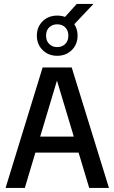

<svg xmlns="http://www.w3.org/2000/svg" viewBox="-20 -928 565 948"><path d="M7.5 0 190.5 -595H334L518 0H420.5L255 -551H267.5L102.5 0ZM108 -174.5 127 -253.5H396.5L416 -174.5ZM262.5 -652.5Q219 -652.5 190.5 -680.8Q162 -709 162 -752Q162 -795 190.5 -823Q219 -851 262.5 -851Q306 -851 334.5 -823Q363 -795 363 -752Q363 -709 334.5 -680.8Q306 -652.5 262.5 -652.5ZM262.5 -695.5Q286.5 -695.5 302 -710.8Q317.5 -726 317.5 -752Q317.5 -778 302 -793Q286.5 -808 262.5 -808Q238.5 -808 223 -793Q207.5 -778 207.5 -752Q207.5 -726 223 -710.8Q238.5 -695.5 262.5 -695.5ZM335.5 -796.5 285.5 -827.5 359 -908.5H441.5Z"/></svg>

Font: Encode Sans SC Condensed Medium
Style: Regular
Weight: 500
Width: 3
Designer: Multiple Designers
Foundry: Impallari Type
Version: Version 3.002